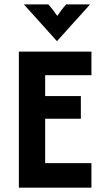

<svg xmlns="http://www.w3.org/2000/svg" viewBox="-20 -862 478 882"><path d="M241.7 -672.9 393.8 -841.7H284C268.8 -825 256.9 -809 243.1 -788.9C229.2 -809 217.4 -825 202.1 -841.7H89.6ZM66.7 0H400V-112.5H187.5V-316.7H351.4V-420.8H187.5V-516.7H400V-625H66.7Z"/></svg>

Font: Afacad
Style: Bold
Weight: 700
Designer: Kristian Moeller
Foundry: Dicotype
Version: Version 1.000